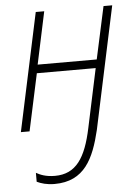

<svg xmlns="http://www.w3.org/2000/svg" viewBox="-54 -571 620 858"><g transform="rotate(-5 255.5 -142.5)"><path d="M156 244C291 244 335 145 365 20L482 -529H443L392 -294H127L177 -529H139L26 0H65L120 -256H384L328 7C300 141 255 208 161 208C120 208 95 197 77 187V227C96 236 121 244 156 244Z"/></g></svg>

Font: Noto Sans SemiCondensed ExtraLight
Style: Italic
Weight: 200
Width: 4
Italic angle: -12°
Designer: Monotype Design Team
Foundry: Monotype Imaging Inc.
Version: Version 2.013